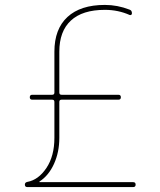

<svg xmlns="http://www.w3.org/2000/svg" viewBox="-20 -760 652 780"><path d="M91 0Q81 0 81 -10Q81 -19 91 -21Q136 -29 168.5 -77.5Q201 -126 201 -200V-346Q201 -355 192 -355H111Q101 -355 101 -365Q101 -375 111 -375H192Q201 -375 201 -384V-550Q201 -642 254 -691Q307 -740 406 -740Q457 -740 506 -721Q516 -718 516 -706Q516 -702 513.5 -700Q511 -698 507 -699Q460 -720 406 -720Q315 -720 268 -676.5Q221 -633 221 -550V-384Q221 -375 230 -375H461Q471 -375 471 -365Q471 -355 461 -355H230Q221 -355 221 -346V-200Q221 -142 199.5 -94.5Q178 -47 141 -23Q140 -23 140 -21Q140 -20 141 -20H521Q531 -20 531 -10Q531 0 521 0Z"/></svg>

Font: Rounded Mplus 1c Thin
Style: Regular
Weight: 250
Version: Version 1.059.20150529